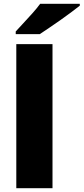

<svg xmlns="http://www.w3.org/2000/svg" viewBox="-20 -993 441 1013"><path d="M257 0H66V-760H257ZM401 -963Q383 -949 356 -928.5Q329 -908 298 -886.5Q267 -865 238.5 -845.5Q210 -826 190 -813H63V-827Q80 -846 104 -871.5Q128 -897 152 -924Q176 -951 192 -973H401Z"/></svg>

Font: Noto Sans Telugu Black
Style: Regular
Weight: 900
Designer: Jelle Bosma - Monotype Design Team
Foundry: Monotype Imaging Inc.
Version: Version 2.005; ttfautohint (v1.8.4.7-5d5b)